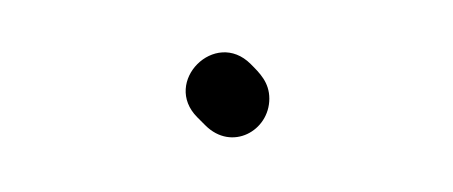

<svg xmlns="http://www.w3.org/2000/svg" viewBox="-20 -100 170 72"><path d="M54 -56 57 -53C66.9 -43.1 81 -50.9 81 -63C81 -69.1 77.4 -72.6 74 -76C60.7 -89.3 40.7 -69.3 54 -56Z"/></svg>

Font: HoneyBee
Style: XLit
Weight: 200
Foundry: Cannot Into Space Fonts
Version: Version 0.89